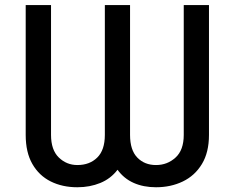

<svg xmlns="http://www.w3.org/2000/svg" viewBox="-20 -748 950 777"><path d="M84 -202.1V-727.5H186.5V-202.1Q186.5 -141.1 218 -110.6Q249.5 -80.1 293 -80.1Q342.8 -80.1 373.5 -110.4Q404.3 -140.6 404.3 -202.1V-727.5H506.3V-202.1Q506.3 -140.6 535.6 -110.4Q564.9 -80.1 611.3 -80.1Q657.2 -80.1 690.4 -110.4Q723.6 -140.6 723.6 -202.1V-727.5H825.7V-202.1Q825.7 -131.3 797.1 -84.2Q768.6 -37.1 720 -13.7Q671.4 9.8 611.3 9.8Q560.5 9.8 521 -7.8Q481.4 -25.4 455.6 -61Q428.2 -24.9 386 -7.6Q343.8 9.8 293 9.8Q232.4 9.8 185.3 -13.7Q138.2 -37.1 111.1 -84.2Q84 -131.3 84 -202.1Z"/></svg>

Font: Inter Cardless
Style: Regular
Weight: 400
Designer: Rasmus Andersson
Foundry: rsms
Version: Version 4.001;git-9221beed3